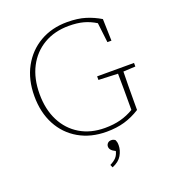

<svg xmlns="http://www.w3.org/2000/svg" viewBox="-161 -811 1039 1159"><g transform="rotate(-20 358.5 -231.0)"><path d="M403 14Q302 14 225.5 -30Q149 -74 107 -153Q65 -232 65 -337Q65 -443 108.5 -522.5Q152 -602 228 -646Q304 -690 403 -690Q471 -690 520.5 -674.5Q570 -659 613 -633L617 -493H591L576 -620Q539 -643 499 -654Q459 -665 405 -665Q313 -665 244 -624.5Q175 -584 137 -511Q99 -438 99 -338Q99 -239 136.5 -165.5Q174 -92 242 -51.5Q310 -11 401 -11Q457 -11 502 -23Q547 -35 587 -59V-98Q587 -146 587 -194.5Q587 -243 586 -292L462 -297V-320H699V-297L621 -293Q620 -249 619.5 -201.5Q619 -154 619 -98V-47Q570 -16 518.5 -1Q467 14 403 14ZM442 115Q442 147 424 178.5Q406 210 362 228L354 210Q380 197 394 182Q408 167 414 142Q395 133 386.5 123Q378 113 378 101Q378 89 386.5 80Q395 71 410 71Q418 71 424 73.5Q430 76 435 80Q438 87 440 94Q442 101 442 115Z"/></g></svg>

Font: Source Serif 4 SmText ExtraLight
Style: Regular
Weight: 200
Designer: Frank Grießhammer
Foundry: Adobe
Version: Version 4.005;hotconv 1.1.0;makeotfexe 2.6.0